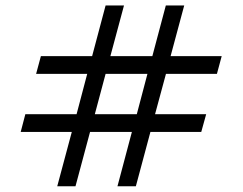

<svg xmlns="http://www.w3.org/2000/svg" viewBox="-20 -668 869 688"><path d="M466.8 -0.5H400.9L452.6 -195.3H302.7L250.5 -0.5H185.1L237.3 -195.3H54.2L70.8 -258.8H254.4L292.5 -403.3H109.4L126.5 -466.8H310.1L358.4 -648.4H424.3L375.5 -466.8H525.9L574.2 -648.4H640.1L591.3 -466.8H774.4L757.3 -403.3H574.7L535.6 -258.8H718.8L701.2 -195.3H519ZM470.2 -258.8 508.3 -403.3H358.4L319.8 -258.8Z"/></svg>

Font: Potro Sans Bangla
Style: Regular
Weight: 400
Designer: Jayed Ahsan Saad
Foundry: Codepotro
Version: Potro Sans Bangla;Version 0.996;CodepotroFonts;